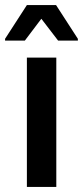

<svg xmlns="http://www.w3.org/2000/svg" viewBox="-43 -737 327 757"><path d="M63 0V-510H179V0ZM-23 -577V-584L63 -717H178L264 -584V-577H186L120 -663L55 -577Z"/></svg>

Font: Saira SemiCondensed SemiBold
Style: Regular
Weight: 600
Width: 4
Designer: Hector Gatti with collaboration of the Omnibus-Type team
Foundry: Omnibus-Type
Version: Version 1.101